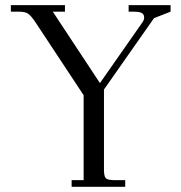

<svg xmlns="http://www.w3.org/2000/svg" viewBox="-20 -722 698 742"><path d="M22 -676.8V-702.1H231V-676.8H184.1L366.2 -400.9L530.8 -636.2Q537.1 -645.5 537.1 -653.8Q537.1 -666.5 528.1 -671.6Q519 -676.8 499 -676.8H477.1V-702.1H639.2V-676.8L575.2 -651.9L381.8 -376V-65.9Q381.8 -41 388.9 -33.4Q396 -25.9 420.9 -25.9H463.9V0H256.8V-25.9H303.2V-354L116.2 -637.2Q100.6 -660.2 89.4 -668.5Q78.1 -676.8 55.2 -676.8Z"/></svg>

Font: Dihjauti
Style: Regular
Weight: 400
Designer: T. Christopher White
Version: Version 3.0.0